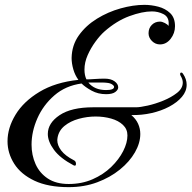

<svg xmlns="http://www.w3.org/2000/svg" viewBox="-20 -726 789 791"><path d="M263 45Q178 45 122 18.5Q66 -8 38.5 -51.5Q11 -95 11 -144Q11 -199 44 -253.5Q77 -308 142.5 -347.5Q208 -387 303 -397Q289 -416 282 -440.5Q275 -465 275 -487Q276 -540 305 -580.5Q334 -621 379.5 -649Q425 -677 477 -691.5Q529 -706 575 -706Q603 -706 632 -698.5Q661 -691 681 -672Q701 -653 701 -618Q701 -589 683 -566Q665 -543 639 -543Q620 -543 606 -557Q592 -571 592 -589Q592 -610 605.5 -623.5Q619 -637 639 -637Q648 -637 659.5 -631Q671 -625 674 -619Q675 -623 675 -630Q675 -657 653 -668Q631 -679 606 -679Q566 -679 513 -659.5Q460 -640 410 -596Q392 -580 373 -554Q354 -528 341 -498.5Q328 -469 328 -439Q328 -416 336 -399Q351 -399 370.5 -400.5Q390 -402 411 -402Q437 -402 452 -391Q467 -380 467 -366Q467 -356 455 -347Q443 -338 417 -338Q384 -338 357.5 -352.5Q331 -367 316 -382Q250 -373 204 -333Q158 -293 134 -238.5Q110 -184 110 -130Q110 -87 126.5 -50Q143 -13 177 9.5Q211 32 263 32Q317 32 361.5 12.5Q406 -7 438 -38Q470 -69 487.5 -103.5Q505 -138 505 -168Q505 -194 486.5 -211.5Q468 -229 438 -237.5Q408 -246 374 -246Q339 -246 304.5 -236.5Q270 -227 246 -207.5Q222 -188 217 -158Q217 -156 216.5 -153.5Q216 -151 216 -149Q216 -127 232.5 -105.5Q249 -84 284 -66Q293 -62 293 -51Q293 -40 283 -45Q228 -74 202.5 -108.5Q177 -143 177 -174Q177 -219 225.5 -251.5Q274 -284 364 -284H541Q557 -284 588.5 -291Q620 -298 653 -311.5Q686 -325 709.5 -343.5Q733 -362 733 -386Q733 -399 724 -414Q722 -417 722 -421Q722 -427 727 -427Q731 -427 734 -422Q749 -400 749 -377Q749 -350 729.5 -327Q710 -304 677 -286.5Q644 -269 603.5 -260Q563 -251 521 -252Q540 -236 549 -216Q558 -196 558 -174Q558 -137 536 -98.5Q514 -60 474 -27.5Q434 5 380.5 25Q327 45 263 45ZM417 -355Q450 -355 450 -368Q450 -373 441.5 -378.5Q433 -384 419 -385Q413 -386 399 -386Q385 -386 369.5 -386Q354 -386 344 -386Q369 -355 417 -355Z"/></svg>

Font: Great Vibes
Style: Regular
Weight: 400
Designer: Robert E. Leuschke, Viktoriya Grabowska, Viviana Monsalve, Eben Sorkin
Foundry: Robert E. Leuschke
Version: Version 1.103; ttfautohint (v1.8.4.7-5d5b)